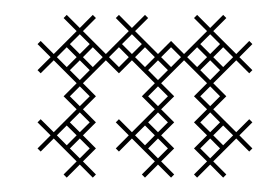

<svg xmlns="http://www.w3.org/2000/svg" viewBox="-20 -239 366 263"><path d="M93.6 -125 125 -156.4 142.9 -138.6 160.7 -156.4 192.1 -125 174.3 -107.1 192.1 -89.3 160.7 -57.9 142.9 -75.7 138.6 -71.4 156.4 -53.6 138.6 -35.7 142.9 -31.4 160.7 -49.3 192.1 -17.9 174.3 0 178.6 4.3 196.4 -13.6 214.3 4.3 218.6 0 200.7 -17.9 218.6 -35.7 200.7 -53.6 218.6 -71.4 200.7 -89.3 218.6 -107.1 200.7 -125 232.1 -156.4 263.6 -125 245.7 -107.1 263.6 -89.3 245.7 -71.4 263.6 -53.6 245.7 -35.7 263.6 -17.9 245.7 0 250 4.3 267.9 -13.6 285.7 4.3 290 0 272.1 -17.9 303.6 -49.3 321.4 -31.4 325.7 -35.7 307.9 -53.6 325.7 -71.4 321.4 -75.7 303.6 -57.9 272.1 -89.3 290 -107.1 272.1 -125 303.6 -156.4 321.4 -138.6 325.7 -142.9 307.9 -160.7 325.7 -178.6 321.4 -182.9 303.6 -165 272.1 -196.4 290 -214.3 285.7 -218.6 267.9 -200.7 250 -218.6 245.7 -214.3 263.6 -196.4 232.1 -165 214.3 -182.9 196.4 -165 165 -196.4 182.9 -214.3 178.6 -218.6 160.7 -200.7 142.9 -218.6 138.6 -214.3 156.4 -196.4 125 -165 93.6 -196.4 111.4 -214.3 107.1 -218.6 89.3 -200.7 71.4 -218.6 67.1 -214.3 85 -196.4 53.6 -165 35.7 -182.9 31.4 -178.6 49.3 -160.7 31.4 -142.9 35.7 -138.6 53.6 -156.4 85 -125 67.1 -107.1 85 -89.3 53.6 -57.9 35.7 -75.7 31.4 -71.4 49.3 -53.6 31.4 -35.7 35.7 -31.4 53.6 -49.3 85 -17.9 67.1 0 71.4 4.3 89.3 -13.6 107.1 4.3 111.4 0 93.6 -17.9 111.4 -35.7 93.6 -53.6 111.4 -71.4 93.6 -89.3 111.4 -107.1ZM71.4 -67.1 85 -53.6 71.4 -40 57.9 -53.6ZM75.7 -35.7 89.3 -49.3 102.9 -35.7 89.3 -22.1ZM75.7 -142.9 89.3 -156.4 102.9 -142.9 89.3 -129.3ZM71.4 -174.3 85 -160.7 71.4 -147.1 57.9 -160.7ZM142.9 -174.3 156.4 -160.7 142.9 -147.1 129.3 -160.7ZM178.6 -67.1 192.1 -53.6 178.6 -40 165 -53.6ZM182.9 -35.7 196.4 -49.3 210 -35.7 196.4 -22.1ZM182.9 -142.9 196.4 -156.4 210 -142.9 196.4 -129.3ZM254.3 -142.9 267.9 -156.4 281.4 -142.9 267.9 -129.3ZM250 -174.3 263.6 -160.7 250 -147.1 236.4 -160.7ZM75.7 -71.4 89.3 -85 102.9 -71.4 89.3 -57.9ZM75.7 -107.1 89.3 -120.7 102.9 -107.1 89.3 -93.6ZM75.7 -178.6 89.3 -192.1 102.9 -178.6 89.3 -165ZM93.6 -160.7 107.1 -174.3 120.7 -160.7 107.1 -147.1ZM147.1 -178.6 160.7 -192.1 174.3 -178.6 160.7 -165ZM165 -160.7 178.6 -174.3 192.1 -160.7 178.6 -147.1ZM182.9 -71.4 196.4 -85 210 -71.4 196.4 -57.9ZM182.9 -107.1 196.4 -120.7 210 -107.1 196.4 -93.6ZM200.7 -160.7 214.3 -174.3 227.9 -160.7 214.3 -147.1ZM254.3 -35.7 267.9 -49.3 281.4 -35.7 267.9 -22.1ZM254.3 -71.4 267.9 -85 281.4 -71.4 267.9 -57.9ZM254.3 -107.1 267.9 -120.7 281.4 -107.1 267.9 -93.6ZM254.3 -178.6 267.9 -192.1 281.4 -178.6 267.9 -165ZM272.1 -53.6 285.7 -67.1 299.3 -53.6 285.7 -40ZM272.1 -160.7 285.7 -174.3 299.3 -160.7 285.7 -147.1Z"/></svg>

Font: Gossip Low Cross Stitch
Style: Regular
Weight: 300
Width: 3
Designer: Deborah Khodanovich
Version: Version 1.001;Glyphs 3.3.1 (3343)